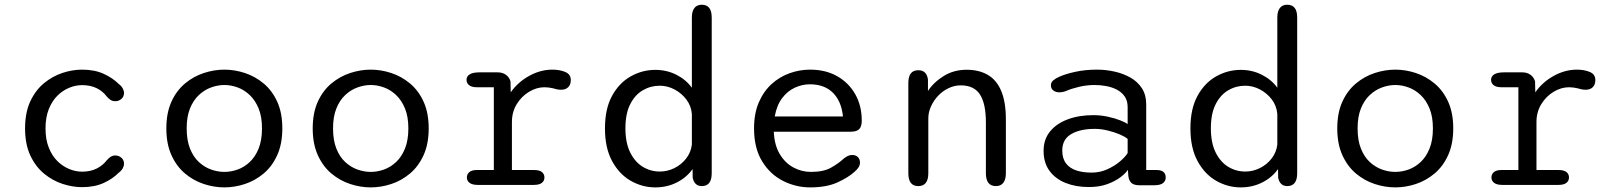

<svg xmlns="http://www.w3.org/2000/svg" viewBox="-20 -782 6849 812"><path d="M327 9.5Q287 9.5 244.8 -4.2Q202.5 -18 166.5 -47.5Q130.5 -77 108.2 -124.5Q86 -172 86 -239Q86 -306 108.2 -353.5Q130.5 -401 166.5 -430.5Q202.5 -460 244.8 -473.8Q287 -487.5 327 -487.5Q379.5 -487.5 418 -470Q456.5 -452.5 482 -427Q493.5 -418.5 499 -408.2Q504.5 -398 504.5 -389Q504.5 -373 493.2 -363.5Q482 -354 468 -354Q456.5 -354 447.8 -359.2Q439 -364.5 431 -374.5Q414.5 -396.5 388.5 -409.2Q362.5 -422 327 -422Q300.5 -422 273.2 -411Q246 -400 223.2 -377.8Q200.5 -355.5 186.5 -320.8Q172.5 -286 172.5 -239Q172.5 -192 186.5 -157.2Q200.5 -122.5 223.2 -100.2Q246 -78 273.2 -67Q300.5 -56 327 -56Q362.5 -56 388.5 -69Q414.5 -82 431 -103.5Q439 -113 447.8 -118.8Q456.5 -124.5 468 -124.5Q482 -124.5 493.2 -115Q504.5 -105.5 504.5 -89.5Q504.5 -80 499 -70Q493.5 -60 482 -51.5Q456.5 -25.5 418 -8Q379.5 9.5 327 9.5Z M929 10.5Q885.5 10.5 842 -3.8Q798.5 -18 762.5 -48.2Q726.5 -78.5 705 -126Q683.5 -173.5 683.5 -239Q683.5 -304.5 705 -351.8Q726.5 -399 762.5 -429Q798.5 -459 842 -473.2Q885.5 -487.5 929 -487.5Q972.5 -487.5 1015.8 -473.2Q1059 -459 1095 -429Q1131 -399 1152.5 -351.8Q1174 -304.5 1174 -239Q1174 -173.5 1152.5 -126Q1131 -78.5 1095 -48.2Q1059 -18 1015.8 -3.8Q972.5 10.5 929 10.5ZM929 -55Q957 -55 985 -65Q1013 -75 1036.2 -96.8Q1059.5 -118.5 1073.8 -153.8Q1088 -189 1088 -239Q1088 -288.5 1073.8 -323.2Q1059.5 -358 1036.2 -380Q1013 -402 985 -412.2Q957 -422.5 929 -422.5Q901 -422.5 872.8 -412.2Q844.5 -402 821 -380Q797.5 -358 783.5 -323.2Q769.5 -288.5 769.5 -239Q769.5 -189 783.5 -153.8Q797.5 -118.5 821 -96.8Q844.5 -75 872.8 -65Q901 -55 929 -55Z M1548 10.5Q1504.5 10.5 1461 -3.8Q1417.5 -18 1381.5 -48.2Q1345.5 -78.5 1324 -126Q1302.5 -173.5 1302.5 -239Q1302.5 -304.5 1324 -351.8Q1345.5 -399 1381.5 -429Q1417.5 -459 1461 -473.2Q1504.5 -487.5 1548 -487.5Q1591.5 -487.5 1634.8 -473.2Q1678 -459 1714 -429Q1750 -399 1771.5 -351.8Q1793 -304.5 1793 -239Q1793 -173.5 1771.5 -126Q1750 -78.5 1714 -48.2Q1678 -18 1634.8 -3.8Q1591.5 10.5 1548 10.5ZM1548 -55Q1576 -55 1604 -65Q1632 -75 1655.2 -96.8Q1678.5 -118.5 1692.8 -153.8Q1707 -189 1707 -239Q1707 -288.5 1692.8 -323.2Q1678.5 -358 1655.2 -380Q1632 -402 1604 -412.2Q1576 -422.5 1548 -422.5Q1520 -422.5 1491.8 -412.2Q1463.5 -402 1440 -380Q1416.5 -358 1402.5 -323.2Q1388.5 -288.5 1388.5 -239Q1388.5 -189 1402.5 -153.8Q1416.5 -118.5 1440 -96.8Q1463.5 -75 1491.8 -65Q1520 -55 1548 -55Z M2145 -63H2238Q2261.5 -63 2272 -54.2Q2282.5 -45.5 2282.5 -31.5Q2282.5 -17.5 2271.8 -8.8Q2261 0 2238 0H2000.5Q1977 0 1965.8 -8.8Q1954.5 -17.5 1954.5 -31.5Q1954.5 -45.5 1965 -54.2Q1975.5 -63 1996.5 -63H2068.5V-413H1996.5Q1975.5 -413 1964.2 -421.5Q1953 -430 1953 -444.5Q1953 -459.5 1966.8 -467.8Q1980.5 -476 2007 -476H2085Q2105 -476 2119.2 -466Q2133.5 -456 2139 -438L2140 -391.5Q2170 -434.5 2217.8 -461Q2265.5 -487.5 2316.5 -487.5Q2346.5 -487.5 2370.2 -477.8Q2394 -468 2394 -443.5Q2394 -424 2383 -413.2Q2372 -402.5 2353.5 -402.5Q2343.5 -402.5 2335.5 -404.2Q2327.5 -406 2319 -408.5Q2310.5 -410.5 2301.2 -411.8Q2292 -413 2282.5 -413Q2249.5 -413 2217.8 -394Q2186 -375 2165.5 -341.8Q2145 -308.5 2145 -266Z M2948 5Q2917 5 2909.5 -30.5L2909 -67Q2884 -31.5 2842.5 -10.5Q2801 10.5 2751.5 10.5Q2696.5 10.5 2647.8 -17.2Q2599 -45 2568.8 -100.5Q2538.5 -156 2538.5 -239Q2538.5 -322.5 2568.8 -377.2Q2599 -432 2647.8 -459.2Q2696.5 -486.5 2751.5 -486.5Q2799.5 -486.5 2840.2 -466Q2881 -445.5 2906 -411V-708Q2906 -734.5 2916.8 -748.2Q2927.5 -762 2948 -762Q2990 -762 2990 -708V-49.5Q2990 5 2948 5ZM2906 -170.5V-300Q2903 -334.5 2882.8 -361.2Q2862.5 -388 2832.5 -403.8Q2802.5 -419.5 2770.5 -419.5Q2731.5 -419.5 2698.5 -400.2Q2665.5 -381 2645.2 -341.2Q2625 -301.5 2625 -239Q2625 -178 2645.2 -137.2Q2665.5 -96.5 2698.5 -76.5Q2731.5 -56.5 2770.5 -56.5Q2802.5 -56.5 2832 -71Q2861.5 -85.5 2881.8 -111.5Q2902 -137.5 2906 -170.5Z M3406.5 10.5Q3346 10.5 3291.5 -17Q3237 -44.5 3203 -100Q3169 -155.5 3169 -239Q3169 -302.5 3189.2 -349.2Q3209.5 -396 3243.5 -426.8Q3277.5 -457.5 3319.8 -472.5Q3362 -487.5 3406 -487.5Q3471.5 -487.5 3520.5 -459.8Q3569.5 -432 3597 -383.5Q3624.5 -335 3624.5 -271.5Q3624.5 -247 3613.8 -236Q3603 -225 3578.5 -225H3252.5Q3255 -168.5 3277.5 -130.8Q3300 -93 3335 -74Q3370 -55 3409.5 -55Q3462.5 -55 3493.8 -72.5Q3525 -90 3545 -108.5Q3554 -116.5 3563.8 -121.5Q3573.5 -126.5 3584.5 -126.5Q3599 -126.5 3608 -117.8Q3617 -109 3617 -94.5Q3617 -83.5 3610.8 -74Q3604.5 -64.5 3594 -55.5Q3567 -31 3521 -10.2Q3475 10.5 3406.5 10.5ZM3256.5 -289.5H3545Q3538.5 -354 3502.5 -389.8Q3466.5 -425.5 3405 -425.5Q3372.5 -425.5 3341.5 -411.2Q3310.5 -397 3287.8 -367Q3265 -337 3256.5 -289.5Z M4192 5Q4149.5 5 4149.5 -49.5V-264Q4149.5 -343.5 4124.5 -382.2Q4099.5 -421 4043 -421Q4016.5 -421 3991.8 -409.2Q3967 -397.5 3948 -377.5Q3929 -357.5 3917.5 -332.5Q3906 -307.5 3906 -281.5V-49.5Q3906 5 3863.5 5Q3821.5 5 3821.5 -49.5V-431Q3821.5 -485 3863.5 -485Q3899.5 -485 3904.5 -445V-397.5Q3930 -435.5 3972.2 -461.2Q4014.5 -487 4068 -487Q4120.5 -487 4157.8 -465.2Q4195 -443.5 4214.5 -397Q4234 -350.5 4234 -276.5V-49.5Q4234 -23 4223.2 -9Q4212.5 5 4192 5Z M4799.5 1.5Q4775 1.5 4764.5 -8.8Q4754 -19 4752 -37.5L4750 -64Q4741.5 -50 4719 -32.8Q4696.5 -15.5 4662.8 -3.2Q4629 9 4585 9Q4530 9 4486.8 -8.2Q4443.5 -25.5 4418.5 -59.5Q4393.5 -93.5 4393.5 -144Q4393.5 -192.5 4420.8 -226Q4448 -259.5 4495.5 -277.2Q4543 -295 4604 -295Q4635.5 -295 4665.2 -288.5Q4695 -282 4717.2 -273.2Q4739.5 -264.5 4749 -257.5V-329Q4749 -356 4736.5 -374Q4724 -392 4703.5 -402.8Q4683 -413.5 4658.2 -418Q4633.5 -422.5 4609 -422.5Q4576.5 -422.5 4543.5 -414.8Q4510.5 -407 4488 -397Q4480.5 -394 4473.2 -392.8Q4466 -391.5 4461 -391.5Q4445 -391.5 4434.8 -399.2Q4424.5 -407 4424.5 -421Q4424.5 -434 4434.5 -442.2Q4444.5 -450.5 4459 -457Q4485 -469 4527.2 -478.2Q4569.5 -487.5 4619 -487.5Q4657 -487.5 4693.8 -479.2Q4730.5 -471 4761 -453.8Q4791.5 -436.5 4809.5 -408.5Q4827.5 -380.5 4827.5 -341V-63H4871.5Q4890.5 -63 4900.2 -55Q4910 -47 4910 -31.5Q4910 -17 4898.8 -7.8Q4887.5 1.5 4860.5 1.5ZM4749 -194.5Q4739 -203.5 4715.8 -213.5Q4692.5 -223.5 4664.2 -230.2Q4636 -237 4610 -237Q4548.5 -237 4510.5 -215Q4472.5 -193 4472.5 -145.5Q4472.5 -111.5 4488.5 -90.8Q4504.5 -70 4532.5 -61Q4560.5 -52 4596.5 -52Q4632.5 -52 4664 -66.5Q4695.5 -81 4718 -100.5Q4740.5 -120 4749 -135Z M5424 5Q5393 5 5385.5 -30.5L5385 -67Q5360 -31.5 5318.5 -10.5Q5277 10.5 5227.5 10.5Q5172.5 10.5 5123.8 -17.2Q5075 -45 5044.8 -100.5Q5014.5 -156 5014.5 -239Q5014.5 -322.5 5044.8 -377.2Q5075 -432 5123.8 -459.2Q5172.5 -486.5 5227.5 -486.5Q5275.5 -486.5 5316.2 -466Q5357 -445.5 5382 -411V-708Q5382 -734.5 5392.8 -748.2Q5403.5 -762 5424 -762Q5466 -762 5466 -708V-49.5Q5466 5 5424 5ZM5382 -170.5V-300Q5379 -334.5 5358.8 -361.2Q5338.5 -388 5308.5 -403.8Q5278.5 -419.5 5246.5 -419.5Q5207.5 -419.5 5174.5 -400.2Q5141.5 -381 5121.2 -341.2Q5101 -301.5 5101 -239Q5101 -178 5121.2 -137.2Q5141.5 -96.5 5174.5 -76.5Q5207.5 -56.5 5246.5 -56.5Q5278.5 -56.5 5308 -71Q5337.5 -85.5 5357.8 -111.5Q5378 -137.5 5382 -170.5Z M5881 10.5Q5837.5 10.5 5794 -3.8Q5750.5 -18 5714.5 -48.2Q5678.5 -78.5 5657 -126Q5635.5 -173.5 5635.5 -239Q5635.5 -304.5 5657 -351.8Q5678.5 -399 5714.5 -429Q5750.5 -459 5794 -473.2Q5837.5 -487.5 5881 -487.5Q5924.5 -487.5 5967.8 -473.2Q6011 -459 6047 -429Q6083 -399 6104.5 -351.8Q6126 -304.5 6126 -239Q6126 -173.5 6104.5 -126Q6083 -78.5 6047 -48.2Q6011 -18 5967.8 -3.8Q5924.5 10.5 5881 10.5ZM5881 -55Q5909 -55 5937 -65Q5965 -75 5988.2 -96.8Q6011.5 -118.5 6025.8 -153.8Q6040 -189 6040 -239Q6040 -288.5 6025.8 -323.2Q6011.5 -358 5988.2 -380Q5965 -402 5937 -412.2Q5909 -422.5 5881 -422.5Q5853 -422.5 5824.8 -412.2Q5796.5 -402 5773 -380Q5749.5 -358 5735.5 -323.2Q5721.5 -288.5 5721.5 -239Q5721.5 -189 5735.5 -153.8Q5749.5 -118.5 5773 -96.8Q5796.5 -75 5824.8 -65Q5853 -55 5881 -55Z M6478 -63H6571Q6594.5 -63 6605 -54.2Q6615.5 -45.5 6615.5 -31.5Q6615.5 -17.5 6604.8 -8.8Q6594 0 6571 0H6333.5Q6310 0 6298.8 -8.8Q6287.5 -17.5 6287.5 -31.5Q6287.5 -45.5 6298 -54.2Q6308.5 -63 6329.5 -63H6401.5V-413H6329.5Q6308.5 -413 6297.2 -421.5Q6286 -430 6286 -444.5Q6286 -459.5 6299.8 -467.8Q6313.5 -476 6340 -476H6418Q6438 -476 6452.2 -466Q6466.5 -456 6472 -438L6473 -391.5Q6503 -434.5 6550.8 -461Q6598.5 -487.5 6649.5 -487.5Q6679.5 -487.5 6703.2 -477.8Q6727 -468 6727 -443.5Q6727 -424 6716 -413.2Q6705 -402.5 6686.5 -402.5Q6676.5 -402.5 6668.5 -404.2Q6660.5 -406 6652 -408.5Q6643.5 -410.5 6634.2 -411.8Q6625 -413 6615.5 -413Q6582.5 -413 6550.8 -394Q6519 -375 6498.5 -341.8Q6478 -308.5 6478 -266Z"/></svg>

Font: Sono Monospace
Style: Regular
Weight: 400
Designer: Tyler Finck
Foundry: Tyler Finck
Version: Version 2.112